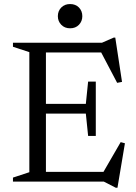

<svg xmlns="http://www.w3.org/2000/svg" viewBox="-20 -876 658 926"><path d="M42.5 0V-19.5L121.5 -45.5V-624.5L42.5 -650.5V-670H472L528 -694.5H536L568.5 -481L545 -476.5L468 -623H201.5V-375H394L405 -482.5H442V-220.5H405L394 -328H201.5V-47H479L562 -190.5L582.5 -185L546.5 29.5H538.5L481 0ZM318 -739.5Q292 -739.5 275.5 -756.5Q259 -773.5 259 -798Q259 -823 275.5 -839.8Q292 -856.5 318 -856.5Q344.5 -856.5 360.8 -839.8Q377 -823 377 -798Q377 -773.5 360.8 -756.5Q344.5 -739.5 318 -739.5Z"/></svg>

Font: Newsreader Text
Style: Regular
Weight: 400
Designer: Hugues Gentile
Foundry: Production Type
Version: Version 1.002